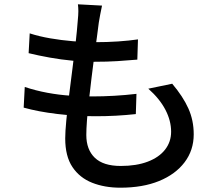

<svg xmlns="http://www.w3.org/2000/svg" viewBox="-20 -819 1040 892"><path d="M454 -793Q449 -770 445.5 -751Q442 -732 439 -714Q436 -689 430.5 -648.5Q425 -608 418 -558Q411 -508 405 -455Q399 -402 393 -351.5Q387 -301 384 -259.5Q381 -218 381 -192Q381 -124 420.5 -86Q460 -48 541 -48Q614 -48 666.5 -68Q719 -88 747 -124Q775 -160 775 -207Q775 -258 748.5 -309Q722 -360 669 -407L780 -430Q830 -371 855 -315.5Q880 -260 880 -195Q880 -121 837.5 -65Q795 -9 719 22Q643 53 539 53Q466 53 408 30Q350 7 316.5 -43Q283 -93 283 -176Q283 -207 288 -259Q293 -311 300.5 -373Q308 -435 316.5 -499.5Q325 -564 331.5 -621.5Q338 -679 341 -720Q344 -750 344 -767Q344 -784 342 -799ZM118 -664Q161 -650 213 -641Q265 -632 319 -627.5Q373 -623 420 -623Q478 -623 529 -626.5Q580 -630 621 -636L618 -542Q571 -538 525 -535Q479 -532 417 -532Q371 -532 317.5 -537Q264 -542 211 -551.5Q158 -561 113 -572ZM95 -415Q146 -398 200 -388Q254 -378 307.5 -374.5Q361 -371 409 -371Q458 -371 510.5 -374Q563 -377 614 -383L611 -289Q565 -284 519 -281.5Q473 -279 424 -279Q334 -279 246 -289.5Q158 -300 90 -319Z"/></svg>

Font: Noto Sans SC Thin Medium
Style: Regular
Weight: 500
Version: Version 2.004-H2;hotconv 1.0.118;makeotfexe 2.5.65603